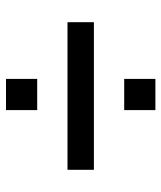

<svg xmlns="http://www.w3.org/2000/svg" viewBox="31 -607 538 640"><g transform="rotate(90 300.0 -287.0)"><path d="M243 -432V-536H347V-432ZM54 -243V-331H546V-243ZM243 -38V-142H347V-38Z"/></g></svg>

Font: MulishBold
Style: Bold
Weight: 700
Designer: Vernon Adams
Foundry: Vernon Adams
Version: Version 3.602; ttfautohint (v1.8.3)